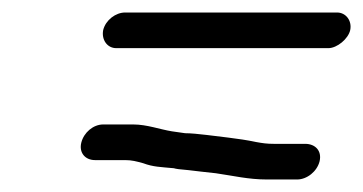

<svg xmlns="http://www.w3.org/2000/svg" viewBox="-20 -460 581 307"><path d="M132 -204H180C191 -204 198 -202 209 -199C225 -193 237 -193 258 -191C261 -190 268 -189 281 -188C296 -186 308 -185 325 -183C353 -179 377 -173 407 -173H455C471 -173 487 -186 491 -202C495 -219 484 -230 468 -230H418C407 -230 400 -231 389 -233C375 -236 361 -238 345 -240C326 -242 294 -247 276 -247L255 -250C236 -253 215 -261 193 -261H145C129 -261 114 -248 110 -232C106 -216 116 -204 132 -204ZM166 -383H505C519 -383 537 -398 540 -412C543 -427 533 -440 519 -440H180C165 -440 149 -428 145 -412C142 -397 151 -383 166 -383Z"/></svg>

Font: Electronic
Style: It
Weight: 400
Version: Version 1.011